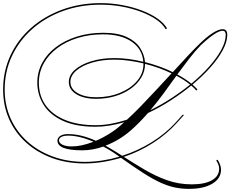

<svg xmlns="http://www.w3.org/2000/svg" viewBox="-63 -905 1476 1230"><path d="M1106 -169H1116L1073 -121Q1006 -46 917.5 10.5Q829 67 730 100Q796 142 864.5 182.5Q933 223 1007.5 249.5Q1082 276 1166 276Q1249 276 1295 249.5Q1341 223 1341 176Q1341 151 1322 123L1331 118Q1353 153 1353 182Q1353 238 1297.5 271.5Q1242 305 1147 305Q1101 305 1057.5 296Q1014 287 965.5 265Q917 243 856 204Q795 165 712 106Q655 123 596 132.5Q537 142 479 142Q365 142 270 107Q175 72 104.5 8.5Q34 -55 -4.5 -141.5Q-43 -228 -43 -331Q-43 -449 4 -550Q51 -651 136 -726Q221 -801 335 -843Q449 -885 582 -885Q652 -885 719.5 -872.5Q787 -860 845 -838Q903 -816 945.5 -786.5Q988 -757 1007 -723L998 -718Q980 -751 938.5 -779.5Q897 -808 840 -829.5Q783 -851 717 -863Q651 -875 582 -875Q451 -875 339 -834Q227 -793 143.5 -719Q60 -645 13.5 -546Q-33 -447 -33 -331Q-33 -231 5 -146Q43 -61 112 1Q181 63 274.5 97.5Q368 132 479 132Q535 132 591 123.5Q647 115 702 99L701 98Q650 61 599 34Q530 58 464 58Q305 58 305 -4Q305 -23 323.5 -34.5Q342 -46 370 -46Q418 -46 463 -34.5Q508 -23 551 -3Q596 -22 642 -51Q688 -80 729 -119Q731 -121 733 -122Q685 -108 639 -100.5Q593 -93 549 -93Q423 -93 340 -131Q257 -169 216.5 -233.5Q176 -298 176 -376Q176 -444 207.5 -502.5Q239 -561 296.5 -604Q354 -647 431 -671Q508 -695 598 -695Q691 -695 749 -668Q807 -641 834.5 -598Q862 -555 866 -507Q961 -483 1044 -443Q1093 -497 1137 -544Q1181 -591 1214 -623Q1261 -669 1299.5 -693.5Q1338 -718 1363 -718Q1393 -718 1393 -682Q1393 -638 1364.5 -584.5Q1336 -531 1286 -474.5Q1236 -418 1170 -363Q1188 -348 1202 -332L1195 -325Q1181 -341 1162 -357Q1101 -307 1030.5 -261.5Q960 -216 885 -181Q858 -150 829.5 -121Q801 -92 771 -66Q698 -4 613 28Q640 43 666.5 59.5Q693 76 720 93Q820 61 909.5 5.5Q999 -50 1065 -123ZM1223 -615Q1186 -577 1149 -529Q1112 -481 1073 -428Q1125 -400 1163 -369Q1228 -423 1277.5 -479Q1327 -535 1355 -587Q1383 -639 1383 -682Q1383 -708 1363 -708Q1322 -708 1223 -615ZM186 -376Q186 -291 230 -230Q274 -169 355.5 -136Q437 -103 549 -103Q597 -103 647.5 -112Q698 -121 750 -138Q792 -176 840 -225.5Q888 -275 938 -329Q988 -383 1036 -435Q957 -473 866 -496V-494Q866 -448 841.5 -407.5Q817 -367 774 -336.5Q731 -306 674.5 -289Q618 -272 553 -272Q474 -272 426 -301.5Q378 -331 378 -380Q378 -423 416.5 -457.5Q455 -492 521.5 -512.5Q588 -533 670 -533Q714 -533 761 -527Q808 -521 855 -509Q849 -591 780.5 -638Q712 -685 598 -685Q510 -685 435 -662Q360 -639 304 -597Q248 -555 217 -498.5Q186 -442 186 -376ZM388 -380Q388 -336 433.5 -309Q479 -282 553 -282Q637 -282 706 -310.5Q775 -339 815.5 -387Q856 -435 856 -494Q856 -497 856 -499Q809 -510 761.5 -516.5Q714 -523 670 -523Q591 -523 527 -504Q463 -485 425.5 -452.5Q388 -420 388 -380ZM1067 -420Q1028 -365 986.5 -308.5Q945 -252 900 -199Q969 -233 1033.5 -275Q1098 -317 1155 -363Q1118 -393 1067 -420ZM396 33Q459 33 536 3Q443 -37 371 -36Q346 -36 330.5 -28Q315 -20 315 -6Q315 11 337 22Q359 33 396 33Z"/></svg>

Font: Ballet 16pt
Style: Regular
Weight: 400
Designer: Maximiliano R. Sproviero
Foundry: Omnibus-Type
Version: Version 1.100; ttfautohint (v1.8.3)